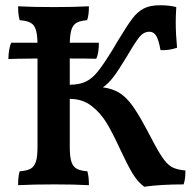

<svg xmlns="http://www.w3.org/2000/svg" viewBox="-20 -703 746 732"><path d="M687 -53Q687 -19 680 0Q591 0 530 9Q504 -10 484 -44Q464 -78 438 -134Q409 -197 386 -235Q363 -273 328.5 -299.5Q294 -326 246 -326V-144Q246 -106 252 -87Q258 -68 272 -60Q286 -52 313 -50Q319 -31 319 3Q264 0 188 0Q105 0 49 3Q49 -31 55 -50Q83 -52 97 -60Q111 -68 117 -87Q123 -106 123 -144V-480L48 -479L12 -478Q12 -495 15 -513Q18 -531 23 -540H123Q122 -574 116 -591.5Q110 -609 96 -616.5Q82 -624 55 -626Q49 -647 49 -679Q103 -676 186 -676Q259 -676 319 -679Q319 -644 312 -626Q286 -624 272.5 -616.5Q259 -609 253 -591.5Q247 -574 246 -540H357Q357 -500 347 -479Q307 -480 246 -480V-380Q283 -380 307.5 -392Q332 -404 353.5 -431Q375 -458 409 -513L426 -542Q464 -605 484 -631.5Q504 -658 528 -670.5Q552 -683 590 -683Q626 -683 652 -676Q650 -640 650 -619Q650 -573 655 -521Q623 -510 592 -512Q585 -551 575.5 -566.5Q566 -582 550 -582Q528 -582 512 -562.5Q496 -543 465 -490Q432 -435 412 -409Q392 -383 372 -370Q410 -365 436 -348.5Q462 -332 485 -300Q508 -268 540 -208Q577 -136 596.5 -106.5Q616 -77 634.5 -66.5Q653 -56 687 -53Z"/></svg>

Font: Vollkorn SC SemiBold
Style: Regular
Weight: 600
Designer: Friedrich Althausen
Foundry: Friedrich Althausen
Version: Version 4.015